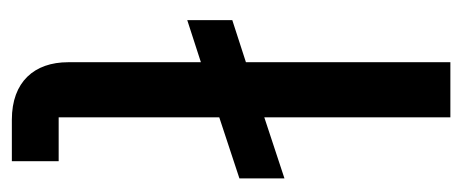

<svg xmlns="http://www.w3.org/2000/svg" viewBox="-248 -532 780 324"><g transform="rotate(90 142.0 -370.0)"><path d="M252 -79H178V-350L281 -384V-460L178 -426V-740H85V-395L14 -372V-296L85 -319V-95C85 -38 118 0 182 0H252Z"/></g></svg>

Font: IBM Plex Arabic Text
Style: Regular
Weight: 450
Designer: Mike Abbink, Paul van der Laan, Pieter van Rosmalen, Wael Morcos, Khajak Apelian
Foundry: Bold Monday
Version: Version 1.0